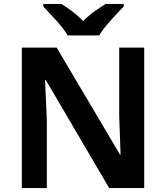

<svg xmlns="http://www.w3.org/2000/svg" viewBox="-20 -956 844 976"><path d="M713 0V-714H586V-365Q587 -316 589.5 -265.5Q592 -215 593 -170H590L268 -714H91V0H218V-346Q216 -398 213.5 -449Q211 -500 209 -549H213L535 0ZM609 -936H517Q491 -920 460 -898Q429 -876 403 -849Q377 -876 347.5 -898Q318 -920 292 -936H200V-923Q227 -895 265.5 -852.5Q304 -810 324 -776H484Q505 -810 543.5 -853Q582 -896 609 -923Z"/></svg>

Font: Noto Sans UI
Style: Bold
Weight: 700
Designer: Monotype Design Team
Foundry: Monotype Imaging Inc.
Version: Version 1.901